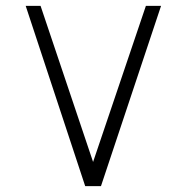

<svg xmlns="http://www.w3.org/2000/svg" viewBox="-20 -638 640 658"><path d="M272 0 68 -618H119L299 -83L480 -618H532L326 0Z"/></svg>

Font: Victor Mono Thin Thin
Style: Regular
Weight: 250
Monospace: yes
Version: Version 1.561;gftools[0.9.30]